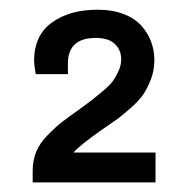

<svg xmlns="http://www.w3.org/2000/svg" viewBox="-20 -819 391 399"><path d="M47.9 -439.9V-463.9Q47.9 -485.4 55.2 -503.4Q62.5 -521.5 79.1 -538.3Q95.7 -555.2 108.2 -564.9Q120.6 -574.7 145 -591.8Q165 -606.4 171.6 -611.6Q178.2 -616.7 193.6 -629.6Q209 -642.6 214.8 -650.9Q220.7 -659.2 226.3 -671.4Q231.9 -683.6 231.9 -695.8Q231.9 -714.8 218.8 -727.5Q205.6 -740.2 179.2 -740.2Q121.1 -740.2 121.1 -687V-665H54.2Q50.8 -685.5 50.8 -691.9Q50.8 -745.6 87.9 -772.2Q125 -798.8 182.1 -798.8Q213.9 -798.8 237.5 -789.6Q261.2 -780.3 274.7 -764.6Q288.1 -749 294.4 -731.2Q300.8 -713.4 300.8 -693.8Q300.8 -673.3 293.7 -654.5Q286.6 -635.7 277.8 -622.8Q269 -609.9 251.2 -594.2Q233.4 -578.6 222.9 -571Q212.4 -563.5 190.9 -548.8Q144.5 -516.1 132.8 -502H303.2V-439.9Z"/></svg>

Font: Archivo Medium
Style: Regular
Weight: 500
Designer: Hector Gatti
Foundry: Omnibus-Type
Version: Version 2.001